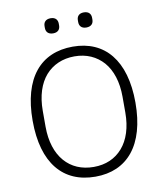

<svg xmlns="http://www.w3.org/2000/svg" viewBox="-96 -961 888 1050"><g transform="rotate(-10 348.5 -436.0)"><path d="M349 12C170 12 63 -112 63 -349C63 -586 170 -710 349 -710C526 -710 634 -585 634 -349C634 -113 526 12 349 12ZM349 -42C416 -42 470 -66 509 -111C548 -156 570 -222 570 -305V-393C570 -476 548 -542 509 -587C470 -631 416 -656 349 -656C282 -656 227 -631 188 -587C149 -542 127 -476 127 -393V-305C127 -222 149 -156 188 -111C227 -66 282 -42 349 -42ZM257 -800C229 -800 217 -816 217 -837V-847C217 -868 229 -884 257 -884C284 -884 296 -868 296 -847V-837C296 -816 284 -800 257 -800ZM441 -800C414 -800 402 -816 402 -837V-847C402 -868 414 -884 441 -884C469 -884 481 -868 481 -847V-837C481 -816 469 -800 441 -800Z"/></g></svg>

Font: Plexus Sans Light
Style: Regular
Weight: 300
Version: Version 2.001;PS 002.001;hotconv 1.0.70;makeotf.lib2.5.58329